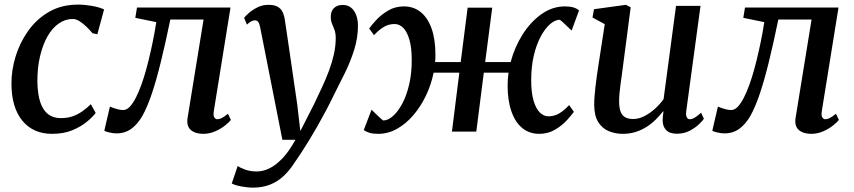

<svg xmlns="http://www.w3.org/2000/svg" viewBox="-20 -586 3805 855"><path d="M212 10Q128 10 79.8 -48.2Q31.5 -106.5 31 -212.5Q30.5 -272 49.2 -333.8Q68 -395.5 105.2 -448.2Q142.5 -501 198.2 -533.2Q254 -565.5 328 -565.5Q356 -565.5 388.5 -560Q421 -554.5 443.5 -544L413.5 -433.5L392 -438Q380 -452.5 364.8 -467.2Q349.5 -482 333.8 -491.8Q318 -501.5 304 -501.5Q270.5 -501.5 241.5 -481.2Q212.5 -461 191.2 -423.5Q170 -386 158 -334.5Q146 -283 146.5 -221Q147.5 -166 159.5 -130.5Q171.5 -95 194.2 -77.5Q217 -60 250 -60Q280.5 -60 303.8 -68.2Q327 -76.5 346.5 -90.2Q366 -104 384.5 -122L406 -83Q393 -65.5 366.8 -43.8Q340.5 -22 302 -6Q263.5 10 212 10Z M932 -90.5Q929 -70 934.8 -62.5Q940.5 -55 947.5 -55Q956.5 -55 967.8 -60.5Q979 -66 995 -79.5L1008 -52.5Q1001.5 -42.5 983 -27.8Q964.5 -13 939 -1.5Q913.5 10 884.5 10Q849.5 10 829.5 -7.5Q809.5 -25 815.5 -62L886.5 -499H738.5Q716.5 -392.5 696.2 -310.2Q676 -228 656 -168.5Q636 -109 614 -70Q593 -33 564.8 -12.5Q536.5 8 499 8Q484 8 466.2 3.8Q448.5 -0.5 444.5 -4L469.5 -111.5Q473 -109.5 482.8 -106Q492.5 -102.5 505 -99.2Q517.5 -96 528.5 -96Q544 -96 558 -110.8Q572 -125.5 584.8 -150.5Q597.5 -175.5 609 -207.2Q620.5 -239 630 -273Q642 -316.5 651.5 -359.2Q661 -402 667.2 -436.2Q673.5 -470.5 676 -487.5L582.5 -506.5L590 -552.5H1006.5Z M1138.5 -464.5Q1135 -483 1129.2 -489.2Q1123.5 -495.5 1115.5 -495.5Q1107 -495.5 1098.8 -491Q1090.5 -486.5 1079.5 -476.5L1067 -506.5Q1071.5 -513 1087 -527Q1102.5 -541 1125.5 -552.8Q1148.5 -564.5 1175.5 -564.5Q1200.5 -564.5 1215.5 -556.5Q1230.5 -548.5 1238 -533.2Q1245.5 -518 1248.5 -497Q1255.5 -450 1262.5 -403.2Q1269.5 -356.5 1276.2 -309.5Q1283 -262.5 1289.8 -215.8Q1296.5 -169 1303.5 -122L1317.5 -2.5L1378 -121Q1397 -161 1414.5 -198.5Q1432 -236 1445.5 -272.5Q1459 -309 1467 -344.8Q1475 -380.5 1475 -416Q1475 -438.5 1469.5 -453Q1464 -467.5 1458.5 -480.5Q1453 -493.5 1453 -512Q1453 -536.5 1467.2 -550.2Q1481.5 -564 1506.5 -564Q1528.5 -564 1543.5 -551.8Q1558.5 -539.5 1566.2 -518.8Q1574 -498 1574 -471.5Q1574 -418.5 1557.8 -366Q1541.5 -313.5 1517.2 -263.8Q1493 -214 1469 -167.5Q1451 -130 1431.5 -93.2Q1412 -56.5 1392.5 -22.2Q1373 12 1354.5 42Q1336 72 1320 96.5Q1304 121 1291.5 138.5Q1269.5 173 1243 197.8Q1216.5 222.5 1183 236Q1149.5 249.5 1107 249.5Q1082 249.5 1053.5 244Q1025 238.5 1012 231L1038.5 153Q1048 160.5 1071 169Q1094 177.5 1124 177.5Q1152 177.5 1180.8 163.2Q1209.5 149 1238.8 118Q1268 87 1295.5 36.5H1237.5Z M1664 10Q1641 10 1625.8 5.5Q1610.5 1 1600 -7L1634.5 -97.5Q1637.5 -94.5 1644.5 -87.8Q1651.5 -81 1659.8 -73Q1668 -65 1675.2 -58.5Q1682.5 -52 1686.5 -49.5Q1707.5 -49.5 1729.5 -68.8Q1751.5 -88 1770.8 -123.5Q1790 -159 1801.8 -208.5Q1813.5 -258 1813.5 -318Q1813.5 -373.5 1803.2 -409Q1793 -444.5 1775.8 -461.8Q1758.5 -479 1737.5 -479Q1711 -479 1689.8 -466.5Q1668.5 -454 1645.5 -429.5L1624 -459Q1633.5 -473 1654.8 -496.2Q1676 -519.5 1707.5 -538.5Q1739 -557.5 1779 -557.5Q1821.5 -557.5 1853 -532.5Q1884.5 -507.5 1901.8 -459.2Q1919 -411 1919 -341.5Q1919 -333.5 1918.8 -325.2Q1918.5 -317 1917.5 -309.5H2031.5L2062.5 -552H2172L2140.5 -309.5H2254Q2271.5 -376 2307.2 -432.5Q2343 -489 2391.5 -523.2Q2440 -557.5 2495.5 -557.5Q2518 -557.5 2533.2 -553Q2548.5 -548.5 2558.5 -539.5L2525.5 -450Q2522 -453 2515 -459.8Q2508 -466.5 2499.8 -474.5Q2491.5 -482.5 2484.2 -489Q2477 -495.5 2473 -498Q2452 -498 2429.8 -478.8Q2407.5 -459.5 2388.2 -424Q2369 -388.5 2357.2 -339Q2345.5 -289.5 2345.5 -229Q2345.5 -174.5 2355.8 -138.8Q2366 -103 2383.5 -85.5Q2401 -68 2422 -68Q2448.5 -68 2470 -80.8Q2491.5 -93.5 2514.5 -118L2535.5 -88Q2526 -74.5 2504.8 -51Q2483.5 -27.5 2452.2 -8.8Q2421 10 2381 10Q2338 10 2306.5 -15.2Q2275 -40.5 2257.8 -88.8Q2240.5 -137 2240.5 -205.5Q2240.5 -219.5 2241.5 -233.8Q2242.5 -248 2244.5 -262.5H2134.5L2101 0H1992.5L2025.5 -262.5H1911Q1900 -208.5 1876.5 -159.5Q1853 -110.5 1820.2 -72.5Q1787.5 -34.5 1747.8 -12.2Q1708 10 1664 10Z M2753.5 10Q2720 10 2691 -2Q2662 -14 2644.2 -42Q2626.5 -70 2626 -118.5Q2626 -135.5 2627.5 -156.5Q2629 -177.5 2631.8 -201Q2634.5 -224.5 2637.8 -248Q2641 -271.5 2644.5 -293L2673 -478.5L2618.5 -508L2625 -545L2767.5 -564.5L2788.5 -553.5L2754 -289.5Q2751.5 -268.5 2748.5 -247.5Q2745.5 -226.5 2742.8 -206.8Q2740 -187 2738.5 -169Q2737 -151 2737 -135.5Q2737 -104.5 2744.2 -87.2Q2751.5 -70 2765.5 -63Q2779.5 -56 2799.5 -56Q2824.5 -56 2849.8 -69Q2875 -82 2897.2 -102.2Q2919.5 -122.5 2935 -144.5L2990.5 -560H3099.5L3036 -91.5Q3033.5 -72.5 3038.2 -63.8Q3043 -55 3052 -55Q3061.5 -55 3072.8 -61.5Q3084 -68 3102 -84L3114.5 -57Q3110 -49.5 3093.5 -33.5Q3077 -17.5 3051.8 -4Q3026.5 9.5 2994.5 9.5Q2962 9.5 2946.2 -7Q2930.5 -23.5 2931 -51Q2931 -53 2931.2 -57.5Q2931.5 -62 2932 -67.5Q2932.5 -73 2933.2 -78.8Q2934 -84.5 2934.5 -89.5L2933 -90.5Q2918.5 -72 2900.5 -54Q2882.5 -36 2860 -21.5Q2837.5 -7 2811 1.5Q2784.5 10 2753.5 10Z M3639.5 -90.5Q3636.5 -70 3642.2 -62.5Q3648 -55 3655 -55Q3664 -55 3675.2 -60.5Q3686.5 -66 3702.5 -79.5L3715.5 -52.5Q3709 -42.5 3690.5 -27.8Q3672 -13 3646.5 -1.5Q3621 10 3592 10Q3557 10 3537 -7.5Q3517 -25 3523 -62L3594 -499H3446Q3424 -392.5 3403.8 -310.2Q3383.5 -228 3363.5 -168.5Q3343.5 -109 3321.5 -70Q3300.5 -33 3272.2 -12.5Q3244 8 3206.5 8Q3191.5 8 3173.8 3.8Q3156 -0.5 3152 -4L3177 -111.5Q3180.5 -109.5 3190.2 -106Q3200 -102.5 3212.5 -99.2Q3225 -96 3236 -96Q3251.5 -96 3265.5 -110.8Q3279.5 -125.5 3292.2 -150.5Q3305 -175.5 3316.5 -207.2Q3328 -239 3337.5 -273Q3349.5 -316.5 3359 -359.2Q3368.5 -402 3374.8 -436.2Q3381 -470.5 3383.5 -487.5L3290 -506.5L3297.5 -552.5H3714Z"/></svg>

Font: Merriweather 24pt Medium
Style: Italic
Weight: 500
Italic angle: -7.8°
Version: Version 2.101